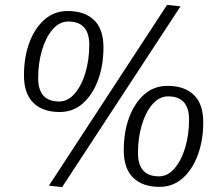

<svg xmlns="http://www.w3.org/2000/svg" viewBox="-20 -756 904 785"><path d="M78 -448Q78 -522 100 -581.5Q122 -641 162 -676Q202 -711 257 -711Q326 -711 364.5 -674Q403 -637 403 -562Q403 -489 381 -429Q359 -369 319 -333.5Q279 -298 224 -298Q155 -298 116.5 -335.5Q78 -373 78 -448ZM259 -668Q223 -668 195 -635.5Q167 -603 151.5 -550Q136 -497 136 -437Q136 -341 222 -341Q258 -341 286 -374Q314 -407 329.5 -459.5Q345 -512 345 -573Q345 -668 259 -668ZM234 9 180 3 663 -736 718 -730ZM486 -142Q486 -216 508 -275.5Q530 -335 570 -370Q610 -405 665 -405Q734 -405 772.5 -368Q811 -331 811 -256Q811 -183 789 -123Q767 -63 727 -27.5Q687 8 632 8Q563 8 524.5 -29.5Q486 -67 486 -142ZM667 -362Q631 -362 603 -329.5Q575 -297 559.5 -244Q544 -191 544 -131Q544 -35 630 -35Q666 -35 694 -68Q722 -101 737.5 -153.5Q753 -206 753 -267Q753 -362 667 -362Z"/></svg>

Font: Georama
Style: Italic
Weight: 400
Italic angle: -9°
Designer: Jean-Baptiste Levee
Foundry: Production Type
Version: Version 1.000